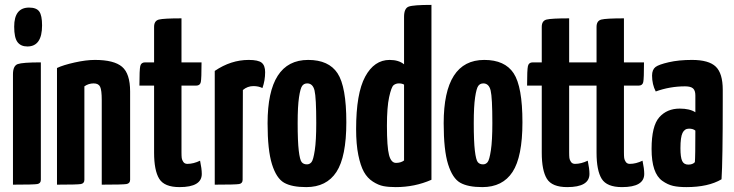

<svg xmlns="http://www.w3.org/2000/svg" viewBox="-20 -755 3002 785"><path d="M38 -646Q38 -724 99 -724Q129 -724 140.5 -708Q152 -692 152 -651Q152 -565 92 -565Q65 -565 51.5 -583Q38 -601 38 -646ZM147 -20Q147 -5 132.5 -2.5Q118 0 33 0V-451Q33 -486 52.5 -493Q72 -500 147 -500Z M213 -477Q238 -489 285 -499.5Q332 -510 368 -510Q446 -510 479 -482Q512 -454 512 -381V-20Q512 -5 497 -2.5Q482 0 396 0V-346Q396 -386 389.5 -400Q383 -414 363 -414Q342 -414 325 -402V-20Q325 -5 310.5 -2.5Q296 0 213 0Z M610 -405H550Q550 -470 553.5 -485Q557 -500 573 -500H610V-645Q610 -670 629.5 -675Q649 -680 722 -680V-500H804Q804 -434 801 -419.5Q798 -405 782 -405H722V-133Q722 -117 723 -109Q724 -101 729.5 -93Q735 -85 746 -85Q771 -85 798 -98Q805 -65 805 -44Q805 10 714 10Q652 10 631 -24Q610 -58 610 -131Z M858 -465Q924 -510 997 -510Q1036 -510 1050 -498.5Q1064 -487 1064 -460Q1064 -426 1053 -395Q1037 -403 1016 -403Q992 -403 973 -387L972 -20Q972 -5 957.5 -2.5Q943 0 858 0Z M1074 -251Q1074 -510 1240 -510Q1324 -510 1360 -455.5Q1396 -401 1396 -255Q1396 -114 1355.5 -52Q1315 10 1232 10Q1173 10 1141.5 -8Q1110 -26 1092 -83.5Q1074 -141 1074 -251ZM1197 -252Q1197 -177 1201.5 -139Q1206 -101 1213.5 -92Q1221 -83 1235 -83Q1246 -83 1253.5 -92Q1261 -101 1267 -140.5Q1273 -180 1273 -252Q1273 -356 1266 -385Q1259 -414 1236 -414Q1223 -414 1215.5 -404Q1208 -394 1202.5 -357Q1197 -320 1197 -252Z M1632 -686Q1632 -721 1651 -728Q1670 -735 1744 -735V-20Q1676 10 1598 10Q1569 10 1548 6Q1527 2 1504.5 -12.5Q1482 -27 1468 -52Q1454 -77 1445 -121Q1436 -165 1436 -227Q1436 -373 1473 -441.5Q1510 -510 1573 -510Q1610 -510 1632 -492ZM1632 -409Q1624 -414 1611 -414Q1598 -414 1589 -406.5Q1580 -399 1571 -358Q1562 -317 1562 -241Q1562 -154 1570.5 -121.5Q1579 -89 1599 -89Q1619 -89 1632 -99Z M1794 -251Q1794 -510 1960 -510Q2044 -510 2080 -455.5Q2116 -401 2116 -255Q2116 -114 2075.5 -52Q2035 10 1952 10Q1893 10 1861.5 -8Q1830 -26 1812 -83.5Q1794 -141 1794 -251ZM1917 -252Q1917 -177 1921.5 -139Q1926 -101 1933.5 -92Q1941 -83 1955 -83Q1966 -83 1973.5 -92Q1981 -101 1987 -140.5Q1993 -180 1993 -252Q1993 -356 1986 -385Q1979 -414 1956 -414Q1943 -414 1935.5 -404Q1928 -394 1922.5 -357Q1917 -320 1917 -252Z M2195 -405H2135Q2135 -470 2138.5 -485Q2142 -500 2158 -500H2195V-645Q2195 -670 2214.5 -675Q2234 -680 2307 -680V-500H2389Q2389 -434 2386 -419.5Q2383 -405 2367 -405H2307V-133Q2307 -117 2308 -109Q2309 -101 2314.5 -93Q2320 -85 2331 -85Q2356 -85 2383 -98Q2390 -65 2390 -44Q2390 10 2299 10Q2237 10 2216 -24Q2195 -58 2195 -131Z M2419 -405H2359Q2359 -470 2362.5 -485Q2366 -500 2382 -500H2419V-645Q2419 -670 2438.5 -675Q2458 -680 2531 -680V-500H2613Q2613 -434 2610 -419.5Q2607 -405 2591 -405H2531V-133Q2531 -117 2532 -109Q2533 -101 2538.5 -93Q2544 -85 2555 -85Q2580 -85 2607 -98Q2614 -65 2614 -44Q2614 10 2523 10Q2461 10 2440 -24Q2419 -58 2419 -131Z M2646 -446Q2646 -470 2660 -481Q2673 -491 2714 -500.5Q2755 -510 2809 -510Q2878 -510 2906.5 -482.5Q2935 -455 2935 -388V-341Q2935 -96 2930 -22Q2876 10 2786 10Q2754 10 2732 5Q2710 0 2688 -15.5Q2666 -31 2655 -63.5Q2644 -96 2644 -146Q2644 -240 2675.5 -275.5Q2707 -311 2759 -311Q2800 -311 2823 -296V-365Q2823 -385 2813.5 -393.5Q2804 -402 2781 -402Q2719 -402 2661 -381Q2646 -410 2646 -446ZM2823 -221Q2814 -229 2797 -229Q2779 -229 2770.5 -211.5Q2762 -194 2762 -149Q2762 -112 2769 -97Q2776 -82 2794 -82Q2812 -82 2821 -92Q2823 -114 2823 -221Z"/></svg>

Font: Yanone Kaffeesatz Bold
Style: Regular
Weight: 700
Designer: Yanone (Cyrillic: Daniel Pouzeot)
Foundry: Yanone
Version: Version 1.003;PS 001.003;hotconv 1.0.88;makeotf.lib2.5.64775